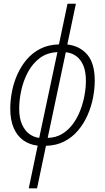

<svg xmlns="http://www.w3.org/2000/svg" viewBox="-20 -780 570 1040"><path d="M135.7 240.2 184.1 8.8Q140.1 3.9 106.7 -19.8Q73.2 -43.5 54.4 -86.4Q35.6 -129.4 35.6 -190.9Q35.6 -235.8 44.9 -284.2Q54.2 -332.5 74.2 -377.2Q94.2 -421.9 125.2 -458.3Q156.2 -494.6 199.5 -516.4Q242.7 -538.1 299.3 -539.6L345.7 -759.8H391.1L344.7 -539.1Q413.6 -530.8 453.4 -483.4Q493.2 -436 493.2 -342.8Q493.2 -298.8 483.9 -250.7Q474.6 -202.6 454.6 -157Q434.6 -111.3 403.3 -74Q372.1 -36.6 328.9 -14.2Q285.6 8.3 229 9.8L180.7 240.2ZM192.4 -33.2 291 -497.6Q235.4 -495.1 196.3 -466.1Q157.2 -437 132.3 -391.1Q107.4 -345.2 95.7 -292.7Q84 -240.2 84 -191.4Q84 -140.1 99.1 -106.2Q114.3 -72.3 138.7 -54.4Q163.1 -36.6 192.4 -33.2ZM238.3 -33.2Q283.2 -34.2 317.4 -55.2Q351.6 -76.2 376 -109.9Q400.4 -143.6 415.5 -183.8Q430.7 -224.1 438 -265.1Q445.3 -306.2 445.3 -341.8Q445.3 -393.1 431.2 -425.8Q417 -458.5 392.8 -476.1Q368.7 -493.7 336.4 -497.1Z"/></svg>

Font: Open Sans SemiCondensed Light
Style: Italic
Weight: 300
Width: 4
Italic angle: -12°
Designer: Monotype Design Team
Foundry: Monotype Imaging Inc.
Version: Version 3.000